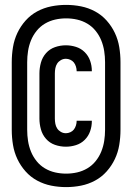

<svg xmlns="http://www.w3.org/2000/svg" viewBox="-20 -732 540 784"><path d="M250 32Q219 32 189 26Q159 20 132 5.5Q105 -9 84.5 -32Q64 -55 51 -82.5Q38 -110 33 -140.5Q28 -171 28 -202V-478Q28 -509 33 -539.5Q38 -570 51 -597.5Q64 -625 84.5 -648Q105 -671 132 -685.5Q159 -700 189 -706Q219 -712 250 -712Q281 -712 311 -706Q341 -700 368 -685.5Q395 -671 415.5 -648Q436 -625 449 -597.5Q462 -570 467 -539.5Q472 -509 472 -478V-202Q472 -171 467 -140.5Q462 -110 449 -82.5Q436 -55 415.5 -32Q395 -9 368 5.5Q341 20 311 26Q281 32 250 32ZM250 -23Q273 -23 295 -28Q317 -33 336.5 -44.5Q356 -56 370.5 -74Q385 -92 393.5 -113Q402 -134 405.5 -156.5Q409 -179 409 -202V-478Q409 -501 405.5 -523.5Q402 -546 393.5 -567Q385 -588 370.5 -606Q356 -624 336.5 -635.5Q317 -647 295 -652Q273 -657 250 -657Q227 -657 205 -652Q183 -647 163.5 -635.5Q144 -624 129.5 -606Q115 -588 106.5 -567Q98 -546 94.5 -523.5Q91 -501 91 -478V-202Q91 -179 94.5 -156.5Q98 -134 106.5 -113Q115 -92 129.5 -74Q144 -56 163.5 -44.5Q183 -33 205 -28Q227 -23 250 -23ZM249 -133Q226 -133 204.5 -140.5Q183 -148 168 -165Q153 -182 147 -204Q141 -226 141 -248V-432Q141 -454 147 -476Q153 -498 168 -515Q183 -532 204.5 -539.5Q226 -547 249 -547Q270 -547 290.5 -540.5Q311 -534 326 -519Q341 -504 348 -484Q355 -464 355 -443V-441H293V-442Q293 -451 290 -460.5Q287 -470 281.5 -477Q276 -484 267 -488Q258 -492 249 -492Q238 -492 228.5 -486.5Q219 -481 213.5 -472.5Q208 -464 206 -453.5Q204 -443 204 -432V-248Q204 -237 206 -226.5Q208 -216 213.5 -207.5Q219 -199 228.5 -193.5Q238 -188 249 -188Q258 -188 267 -192Q276 -196 281.5 -203Q287 -210 290 -219.5Q293 -229 293 -238V-239H355V-237Q355 -216 348 -196Q341 -176 326 -161Q311 -146 290.5 -139.5Q270 -133 249 -133Z"/></svg>

Font: Iosevka SS18 Semibold
Style: Regular
Weight: 600
Monospace: yes
Designer: Belleve Invis
Foundry: Belleve Invis
Version: Version 25.1.1; ttfautohint (v1.8.4)